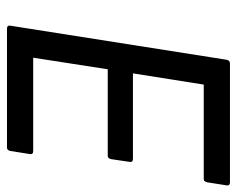

<svg xmlns="http://www.w3.org/2000/svg" viewBox="-86 -610 695 564"><g transform="rotate(90 262.0 -327.5)"><path d="M64 0Q53 0 55 -10L155 -645Q157 -655 166 -655H515Q520 -655 522.5 -652.5Q525 -650 524 -645L515 -588Q514 -584 512 -581Q510 -578 505 -578H228L195 -370H446Q457 -370 455 -360L447 -306Q445 -296 437 -296H183L149 -77H423Q434 -77 432 -67L423 -10Q421 0 413 0Z"/></g></svg>

Font: Sofia Sans Hairline
Style: Italic
Weight: 1
Italic angle: -9°
Designer: Botio Nikoltchev, Ani Petrova
Foundry: lettersoup
Version: Version 4.102